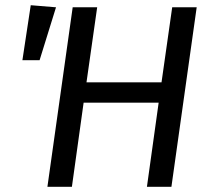

<svg xmlns="http://www.w3.org/2000/svg" viewBox="-20 -717 814 737"><path d="M162 0 259 -689H353L312 -401H600L641 -689H735L638 0H544L589 -323H301L256 0ZM195 -689 132 -486H66L98 -697Z"/></svg>

Font: FiraGO
Style: Italic
Weight: 400
Italic angle: -8°
Designer: bBox Type GmbH
Foundry: bBox Type GmbH
Version: Version 1.001